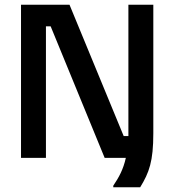

<svg xmlns="http://www.w3.org/2000/svg" viewBox="-20 -670 740 815"><path d="M575 125C613.3 62.5 630.8 15 630.8 -104.2V-650H525V-92.5H505L275 -650H69.2V0H175V-558.3H195L424.2 0H514.2C503.3 49.2 485 82.5 460.8 118.3V125Z"/></svg>

Font: Familjen Grotesk Medium
Style: Regular
Weight: 500
Designer: Anders Wikstroem, Jonas Baeckman, Matilda Gysing, Kristian Moeller
Foundry: Familjen STHLM AB
Version: Version 2.000